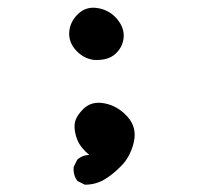

<svg xmlns="http://www.w3.org/2000/svg" viewBox="-20 -643 540 505"><path d="M203.1 -157.2 183.6 -167Q171.9 -182.6 173.8 -204.1L183.6 -223.6Q197.3 -235.4 214.8 -235.4Q191.4 -254.9 183.1 -275.9Q174.8 -296.9 176.3 -315.9Q177.7 -335 199.2 -356.4Q220.7 -377.9 255.4 -371.1Q290 -364.3 315.4 -335.9Q340.8 -307.6 332 -269.5Q323.2 -231.4 299.3 -207Q275.4 -182.6 252.9 -169.9Q230.5 -157.2 203.1 -157.2ZM226.6 -485.4Q199.2 -489.3 179.7 -510.7Q160.2 -532.2 162.1 -559.1Q164.1 -585.9 185.5 -606.4Q207 -627 237.8 -621.6Q268.6 -616.2 288.1 -592.8Q307.6 -569.3 305.2 -543.9Q302.7 -518.6 283.2 -501Q263.7 -483.4 226.6 -485.4Z"/></svg>

Font: JasonHandwriting2
Style: Regular
Weight: 400
Version: Version 1.05.10